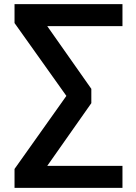

<svg xmlns="http://www.w3.org/2000/svg" viewBox="-20 -725 655 925"><path d="M50 180V89L314 -283V-243L50 -614V-705H570V-599H188V-627L420 -297V-228L188 102V74H570V180Z"/></svg>

Font: Mulish ExtraLight
Style: Regular
Weight: 200
Designer: Vernon Adams
Foundry: Vernon Adams
Version: Version 3.603